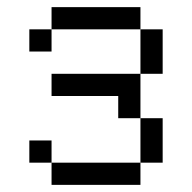

<svg xmlns="http://www.w3.org/2000/svg" viewBox="-20 -520 540 540"><path d="M125 -62.5V0H375V-62.5ZM125 -62.5V-125H62.5V-62.5ZM375 -62.5H437.5Q437.5 -62.5 437.5 -187.5H375Q375 -187.5 375 -62.5ZM375 -187.5Q375 -187.5 375 -312.5H125V-250H312.5V-187.5ZM375 -312.5H437.5Q437.5 -312.5 437.5 -437.5H375Q375 -437.5 375 -312.5ZM125 -437.5H62.5V-375H125ZM125 -437.5H375V-500H125Z"/></svg>

Font: UnifontExMono
Style: Regular
Weight: 500
Version: Version 15.0.06